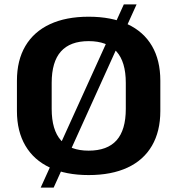

<svg xmlns="http://www.w3.org/2000/svg" viewBox="-20 -786 807 873"><path d="M383 10Q280 10 207 -24Q134 -58 95.5 -123.5Q57 -189 57 -281V-419Q57 -512 95.5 -577Q134 -642 207 -676Q280 -710 383 -710Q487 -710 560 -676Q633 -642 671 -577Q709 -512 709 -419V-281Q709 -189 671 -123.5Q633 -58 560 -24Q487 10 383 10ZM383 -101Q468 -101 510 -148Q552 -195 552 -291V-409Q552 -505 509.5 -552Q467 -599 383 -599Q299 -599 257 -552Q215 -505 215 -409V-291Q215 -195 257 -148Q299 -101 383 -101ZM601 -766 224 67H165L543 -766Z"/></svg>

Font: Pathway Extreme 28pt
Style: Bold
Weight: 700
Designer: Eduardo Rodriguez Tunni
Foundry: Eduardo Rodriguez Tunni
Version: Version 1.001;gftools[0.9.26]